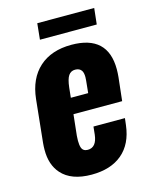

<svg xmlns="http://www.w3.org/2000/svg" viewBox="-111 -796 690 878"><g transform="rotate(-15 233.5 -357.5)"><path d="M143.6 -647.5 151.4 -723.6H420.9L412.6 -647.5ZM211.4 -354.5H293.5L299.3 -412.1Q300.3 -420.9 300.3 -428.7Q300.3 -449.2 293.5 -459.5Q284.2 -473.6 263.2 -473.6Q243.2 -473.6 231.9 -457.3Q220.7 -440.9 216.3 -401.4ZM213.4 9.8Q117.2 9.8 71.3 -42Q33.2 -84.5 33.7 -155.8Q33.7 -170.9 35.2 -187.5L56.2 -390.1Q66.4 -484.9 123.5 -536.4Q180.7 -587.9 275.9 -587.9Q448.2 -587.9 448.2 -426.3Q448.2 -408.7 446.3 -389.2L434.1 -278.8H203.6L192.9 -179.2Q191.9 -167 191.9 -156.2Q191.9 -135.7 196.3 -123Q203.1 -104.5 225.1 -104.5Q266.6 -104.5 273.4 -163.1L277.3 -200.7H426.3L422.4 -168Q412.1 -81.5 358.2 -35.9Q304.2 9.8 213.4 9.8Z"/></g></svg>

Font: Oswald
Style: Bold
Weight: 700
Designer: Vernon Adams
Foundry: Vernon Adams
Version: 3.0; ttfautohint (v0.94.23-7a4d-dirty) -l 8 -r 50 -G 200 -x 